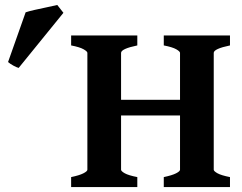

<svg xmlns="http://www.w3.org/2000/svg" viewBox="-20 -759 982 779"><path d="M644.5 0V-40.5Q677.7 -47.4 694.1 -55.7Q710.4 -64 710.4 -70.3V-544.4Q710.4 -550.3 695.1 -559.1Q679.7 -567.9 644.5 -574.7V-615.2H913.1V-574.7Q847.2 -561 847.2 -544.4V-70.3Q847.2 -64.5 862.5 -55.9Q877.9 -47.4 913.1 -40.5V0ZM457.5 -290.5V-354H720.2V-290.5ZM268.6 0V-40.5Q301.8 -47.4 318.1 -55.7Q334.5 -64 334.5 -70.3V-544.4Q334.5 -550.3 319.1 -559.1Q303.7 -567.9 268.6 -574.7V-615.2H537.1V-574.7Q471.2 -561 471.2 -544.4V-70.3Q471.2 -64.5 486.3 -55.9Q501.5 -47.4 537.1 -40.5V0ZM55.7 -483.4Q47.9 -485.4 34.4 -492.7Q21 -500 12.7 -507.3L84 -709Q94.7 -712.9 120.6 -718.8Q146.5 -724.6 173.3 -730.2Q200.2 -735.8 212.4 -738.8L237.3 -707Z"/></svg>

Font: Gentium Book Plus
Style: Bold
Weight: 700
Designer: Victor Gaultney, Annie Olsen, Iska Routamaa, Becca Hirsbrunner
Foundry: SIL International
Version: Version 6.101